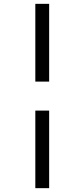

<svg xmlns="http://www.w3.org/2000/svg" viewBox="-20 -889 440 1000"><path d="M236 -869V-464H164V-869ZM236 -313V91H164V-313Z"/></svg>

Font: Merriweather 60pt Medium
Style: Regular
Weight: 500
Version: Version 2.100